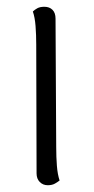

<svg xmlns="http://www.w3.org/2000/svg" viewBox="-20 -537 277 567"><path d="M146 -103Q146 -73 148 -47.5Q150 -22 156 -4Q151 0 142.5 5Q134 10 121 10Q107 10 97.5 0.5Q88 -9 88 -25L87 -405Q87 -434 85 -460Q83 -486 77 -503Q82 -508 90 -512.5Q98 -517 111 -517Q126 -517 135 -508Q144 -499 144 -482Z"/></svg>

Font: Arima Light
Style: Regular
Weight: 300
Designer: Joana Correia and Natanael Gama
Foundry: NDISCOVER
Version: Version 1.101;gftools[0.9.23]